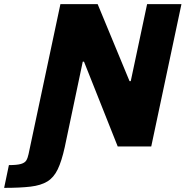

<svg xmlns="http://www.w3.org/2000/svg" viewBox="-125 -708 897 928"><path d="M-105 200 -82 90Q-43 90 -24 84.5Q-5 79 2 67.5Q9 56 13 37L167 -688H347L501 -316H507L586 -688H752L606 0H444L281 -410H275L188 3Q173 71 154 110.5Q135 150 104 169Q73 188 23 194Q-27 200 -105 200Z"/></svg>

Font: Saira
Style: Bold Italic
Weight: 700
Italic angle: -12°
Designer: Hector Gatti with collaboration of the Omnibus-Type team
Foundry: Omnibus-Type
Version: Version 1.100; ttfautohint (v1.8.3)